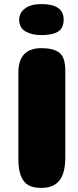

<svg xmlns="http://www.w3.org/2000/svg" viewBox="-20 -921 382 941"><path d="M74 -825Q74 -858 102.5 -879.5Q131 -901 183 -901Q292 -901 292 -825Q292 -783 264.5 -766Q237 -749 183 -749Q136 -749 105 -767Q74 -785 74 -825ZM300 -150Q300 -72 271 -36Q242 0 183 0Q144 0 120.5 -12.5Q97 -25 83.5 -56.5Q70 -88 70 -142V-565Q70 -685 183 -685Q241 -685 270.5 -663Q300 -641 300 -574Z"/></svg>

Font: Coiny 2.0
Style: Regular
Weight: 400
Version: Version 1.001 July 11, 2018